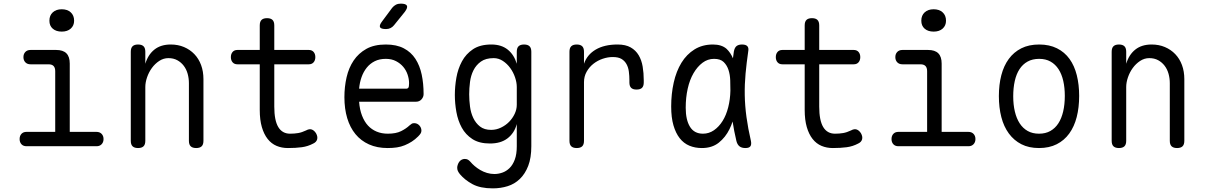

<svg xmlns="http://www.w3.org/2000/svg" viewBox="-20 -805 6640 1057"><path d="M511 -79Q529 -79 539.5 -68Q550 -57 550 -39.5Q550 -22 539.5 -11Q529 0 512 0H126Q108 0 98 -11Q88 -22 88 -39.5Q88 -57 98 -68Q108 -79 126 -79H284V-413Q284 -432 275 -441.5Q266 -451 247 -451H148Q130 -451 119.5 -462Q109 -473 109 -490.5Q109 -508 119.5 -519Q130 -530 148 -530H289Q327 -530 345.5 -511.5Q364 -493 364 -455V-79ZM320 -631Q289 -631 270.5 -647Q252 -663 252 -691Q252 -720 270.5 -737Q289 -754 320 -754Q351 -754 369.5 -737Q388 -720 388 -691Q388 -664 369.5 -647.5Q351 -631 320 -631Z M780 -326V-30Q780 -9 770 0.5Q760 10 740 10Q720 10 710 0.5Q700 -9 700 -30V-520Q700 -541 710 -550.5Q720 -560 740 -560Q760 -560 770 -550.5Q780 -541 780 -520V-454Q795 -504 830 -532Q865 -560 920 -560Q960 -560 993 -546Q1026 -532 1050 -507Q1074 -482 1087 -447Q1100 -412 1100 -369V-30Q1100 -9 1090 0.5Q1080 10 1060 10Q1040 10 1030 0.5Q1020 -9 1020 -30V-347Q1020 -374 1013 -399Q1006 -424 991.5 -443Q977 -462 956 -473.5Q935 -485 907 -485Q880 -485 856.5 -469.5Q833 -454 816 -430.5Q799 -407 789.5 -379Q780 -351 780 -326Z M1680 -530Q1697 -530 1706.5 -519Q1716 -508 1716 -490.5Q1716 -473 1706.5 -462Q1697 -451 1680 -451H1490V-218Q1490 -142 1512 -105.5Q1534 -69 1577 -69Q1601 -69 1621.5 -72.5Q1642 -76 1665 -87Q1683 -97 1696.5 -92Q1710 -87 1720 -71Q1730 -53 1726 -38Q1722 -23 1705 -15Q1675 1 1641.5 5.5Q1608 10 1565 10Q1531 10 1502.5 -2Q1474 -14 1453.5 -40Q1433 -66 1421.5 -105.5Q1410 -145 1410 -200V-451H1287Q1270 -451 1260.5 -462Q1251 -473 1251 -490.5Q1251 -508 1260.5 -519Q1270 -530 1287 -530H1410V-665Q1410 -686 1420 -695.5Q1430 -705 1450 -705Q1470 -705 1480 -695.5Q1490 -686 1490 -665V-530Z M2260 -127Q2277 -127 2288.5 -114.5Q2300 -102 2300 -86Q2300 -78 2296 -71Q2292 -64 2282 -54Q2265 -37 2247 -25.5Q2229 -14 2208.5 -5.5Q2188 3 2165 6.5Q2142 10 2114 10Q2056 10 2011.5 -10Q1967 -30 1937 -66.5Q1907 -103 1891.5 -154.5Q1876 -206 1876 -270Q1876 -327 1888 -379.5Q1900 -432 1927 -472Q1954 -512 1997 -536Q2040 -560 2104 -560Q2163 -560 2203 -539Q2243 -518 2267 -481Q2291 -444 2301.5 -394.5Q2312 -345 2312 -287Q2312 -271 2300.5 -258Q2289 -245 2270 -245H1957Q1960 -202 1973 -168.5Q1986 -135 2006 -113.5Q2026 -92 2053.5 -80.5Q2081 -69 2115 -69Q2160 -69 2188 -83Q2216 -97 2235 -115Q2242 -121 2247 -124Q2252 -127 2260 -127ZM1957 -317H2219Q2224 -317 2228 -322Q2232 -327 2232 -347Q2232 -370 2224 -394Q2216 -418 2200 -437Q2184 -456 2160 -468.5Q2136 -481 2104 -481Q2069 -481 2043 -468Q2017 -455 1999 -432.5Q1981 -410 1970.5 -380.5Q1960 -351 1957 -317ZM2105 -645Q2077 -645 2072 -655.5Q2067 -666 2084 -688L2139 -762Q2148 -773 2159.5 -779Q2171 -785 2186 -785Q2214 -785 2220 -774Q2226 -763 2208 -739L2149 -666Q2141 -656 2130 -650.5Q2119 -645 2105 -645Z M2825 -122Q2818 -96 2805 -76.5Q2792 -57 2773.5 -43Q2755 -29 2731 -22Q2707 -15 2677 -15Q2618 -15 2580.5 -39.5Q2543 -64 2522 -102.5Q2501 -141 2492.5 -188.5Q2484 -236 2484 -282Q2484 -329 2492.5 -377.5Q2501 -426 2523 -467Q2545 -508 2584 -534Q2623 -560 2685 -560Q2740 -560 2775 -532Q2810 -504 2825 -454V-520Q2825 -541 2835 -550.5Q2845 -560 2865 -560Q2885 -560 2895 -550.5Q2905 -541 2905 -520V0Q2905 64 2888 108Q2871 152 2842 180Q2813 208 2774.5 220Q2736 232 2693 232Q2624 232 2581.5 209Q2539 186 2512 154Q2504 144 2500.5 136Q2497 128 2497 118Q2497 111 2500 102Q2503 93 2508 86Q2513 79 2521 74.5Q2529 70 2538 70Q2548 70 2555 73.5Q2562 77 2570 86Q2579 97 2593 109Q2607 121 2624 131Q2641 141 2661 147Q2681 153 2702 153Q2723 153 2745 145.5Q2767 138 2785 120.5Q2803 103 2814 73.5Q2825 44 2825 0ZM2684 -90Q2712 -90 2738 -102.5Q2764 -115 2783 -134.5Q2802 -154 2813.5 -178.5Q2825 -203 2825 -228V-326Q2825 -351 2815.5 -379Q2806 -407 2789 -430.5Q2772 -454 2748.5 -469.5Q2725 -485 2698 -485Q2654 -485 2627.5 -466Q2601 -447 2586.5 -418Q2572 -389 2567.5 -354Q2563 -319 2563 -286Q2563 -253 2567.5 -218.5Q2572 -184 2585.5 -155.5Q2599 -127 2622.5 -108.5Q2646 -90 2684 -90Z M3155 10Q3135 10 3125 0.5Q3115 -9 3115 -30V-520Q3115 -541 3125 -550.5Q3135 -560 3155 -560Q3175 -560 3185 -550.5Q3195 -541 3195 -520V-454Q3212 -504 3259.5 -532Q3307 -560 3380 -560Q3424 -560 3452 -544Q3480 -528 3496 -501Q3512 -474 3518 -438.5Q3524 -403 3524 -363V-351Q3524 -331 3514.5 -321.5Q3505 -312 3484 -312Q3464 -312 3454.5 -321.5Q3445 -331 3445 -351V-363Q3445 -387 3442 -410.5Q3439 -434 3429 -452Q3419 -470 3401.5 -480.5Q3384 -491 3353 -491Q3326 -491 3298 -481.5Q3270 -472 3247 -454Q3224 -436 3209.5 -410Q3195 -384 3195 -353V-30Q3195 -9 3185 0.5Q3175 10 3155 10Z M3844 10Q3806 10 3775 -3Q3744 -16 3722 -44Q3700 -72 3687.5 -115Q3675 -158 3675 -219Q3675 -288 3689 -350.5Q3703 -413 3731.5 -459.5Q3760 -506 3803.5 -533Q3847 -560 3905 -560Q3953 -560 3980 -536Q4002 -515 4015 -484Q4017 -502 4020 -521Q4024 -543 4035 -551.5Q4046 -560 4065 -560Q4086 -560 4094.5 -550.5Q4103 -541 4099 -521Q4090 -459 4084.5 -400Q4079 -341 4080 -282Q4081 -223 4089.5 -160.5Q4098 -98 4114 -29Q4118 -9 4111 0.5Q4104 10 4083.5 10Q4063 10 4051 0.5Q4039 -9 4034 -29Q4021 -84 4013 -136Q4006 -114 3996 -94Q3974 -49 3937 -19.5Q3900 10 3844 10ZM3850 -69Q3883 -69 3910.5 -88Q3938 -107 3958 -139Q3978 -171 3989 -214.5Q4000 -258 4001 -306Q4001 -333 4000 -363.5Q3999 -394 3990.5 -420Q3982 -446 3964 -463.5Q3946 -481 3911 -481Q3876 -481 3847.5 -459.5Q3819 -438 3798 -402Q3777 -366 3766 -317Q3755 -268 3755 -212Q3755 -145 3778.5 -107Q3802 -69 3850 -69Z M4680 -530Q4697 -530 4706.5 -519Q4716 -508 4716 -490.5Q4716 -473 4706.5 -462Q4697 -451 4680 -451H4490V-218Q4490 -142 4512 -105.5Q4534 -69 4577 -69Q4601 -69 4621.5 -72.5Q4642 -76 4665 -87Q4683 -97 4696.5 -92Q4710 -87 4720 -71Q4730 -53 4726 -38Q4722 -23 4705 -15Q4675 1 4641.5 5.5Q4608 10 4565 10Q4531 10 4502.5 -2Q4474 -14 4453.5 -40Q4433 -66 4421.5 -105.5Q4410 -145 4410 -200V-451H4287Q4270 -451 4260.5 -462Q4251 -473 4251 -490.5Q4251 -508 4260.5 -519Q4270 -530 4287 -530H4410V-665Q4410 -686 4420 -695.5Q4430 -705 4450 -705Q4470 -705 4480 -695.5Q4490 -686 4490 -665V-530Z M5311 -79Q5329 -79 5339.5 -68Q5350 -57 5350 -39.5Q5350 -22 5339.5 -11Q5329 0 5312 0H4926Q4908 0 4898 -11Q4888 -22 4888 -39.5Q4888 -57 4898 -68Q4908 -79 4926 -79H5084V-413Q5084 -432 5075 -441.5Q5066 -451 5047 -451H4948Q4930 -451 4919.5 -462Q4909 -473 4909 -490.5Q4909 -508 4919.5 -519Q4930 -530 4948 -530H5089Q5127 -530 5145.5 -511.5Q5164 -493 5164 -455V-79ZM5120 -631Q5089 -631 5070.5 -647Q5052 -663 5052 -691Q5052 -720 5070.5 -737Q5089 -754 5120 -754Q5151 -754 5169.5 -737Q5188 -720 5188 -691Q5188 -664 5169.5 -647.5Q5151 -631 5120 -631Z M5700 10Q5644 10 5603 -11Q5562 -32 5534 -70Q5506 -108 5492.5 -160.5Q5479 -213 5479 -276Q5479 -339 5492.5 -391Q5506 -443 5533.5 -480.5Q5561 -518 5602.5 -539Q5644 -560 5701 -560Q5757 -560 5799 -539Q5841 -518 5868 -480.5Q5895 -443 5908 -391Q5921 -339 5921 -277Q5921 -213 5907.5 -160.5Q5894 -108 5866.5 -70Q5839 -32 5797.5 -11Q5756 10 5700 10ZM5700 -69Q5736 -69 5762.5 -84Q5789 -99 5806.5 -126Q5824 -153 5833 -191.5Q5842 -230 5842 -277Q5842 -322 5833.5 -359.5Q5825 -397 5807.5 -424Q5790 -451 5763.5 -466Q5737 -481 5701 -481Q5664 -481 5637 -466Q5610 -451 5592.5 -424Q5575 -397 5566.5 -359Q5558 -321 5558 -275Q5558 -229 5567 -191Q5576 -153 5593.5 -126Q5611 -99 5637.5 -84Q5664 -69 5700 -69Z M6180 -326V-30Q6180 -9 6170 0.5Q6160 10 6140 10Q6120 10 6110 0.5Q6100 -9 6100 -30V-520Q6100 -541 6110 -550.5Q6120 -560 6140 -560Q6160 -560 6170 -550.5Q6180 -541 6180 -520V-454Q6195 -504 6230 -532Q6265 -560 6320 -560Q6360 -560 6393 -546Q6426 -532 6450 -507Q6474 -482 6487 -447Q6500 -412 6500 -369V-30Q6500 -9 6490 0.5Q6480 10 6460 10Q6440 10 6430 0.5Q6420 -9 6420 -30V-347Q6420 -374 6413 -399Q6406 -424 6391.5 -443Q6377 -462 6356 -473.5Q6335 -485 6307 -485Q6280 -485 6256.5 -469.5Q6233 -454 6216 -430.5Q6199 -407 6189.5 -379Q6180 -351 6180 -326Z"/></svg>

Font: Maple Mono NL Light
Style: Regular
Weight: 300
Monospace: yes
Designer: subframe7536
Version: Version 7.000